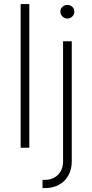

<svg xmlns="http://www.w3.org/2000/svg" viewBox="-20 -748 467 972"><path d="M128.4 -727.5V0H84.5V-727.5ZM299.3 -539.1H343.3V68.4Q343.3 109.9 325.9 140.6Q308.6 171.4 278.1 187.7Q247.6 204.1 208 204.1H195.3V162.6H207Q246.6 162.6 272.9 137.5Q299.3 112.3 299.3 67.4ZM320.8 -654.3Q306.6 -654.3 296.1 -664.6Q285.6 -674.8 285.6 -689Q285.6 -703.6 296.1 -713.4Q306.6 -723.1 320.8 -723.1Q335.9 -723.1 346.2 -713.1Q356.4 -703.1 356.4 -689Q356.4 -674.8 346.2 -664.6Q335.9 -654.3 320.8 -654.3Z"/></svg>

Font: Inter 18pt ExtraLight
Style: Regular
Weight: 250
Designer: Rasmus Andersson
Foundry: rsms
Version: Version 4.001;git-66647c0bb